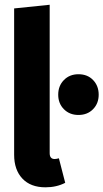

<svg xmlns="http://www.w3.org/2000/svg" viewBox="-20 -778 439 815"><path d="M172.9 17.1Q109.9 17.1 75 -20Q40 -57.1 40 -121.1V-742.2L190.9 -757.8V-127.9Q190.9 -103 211.9 -103Q218.3 -103 230 -106L256.8 -2Q219.7 17.1 172.9 17.1ZM313 -462.9Q351.6 -462.9 375.2 -438.2Q398.9 -413.6 398.9 -376Q398.9 -338.9 375 -314.5Q351.1 -290 313 -290Q275.4 -290 251.2 -314.5Q227.1 -338.9 227.1 -376Q227.1 -413.6 251.2 -438.2Q275.4 -462.9 313 -462.9Z"/></svg>

Font: Fira Sans Compressed
Style: Bold
Weight: 700
Width: 1
Designer: Carrois Corporate & Edenspiekermann AG
Foundry: Carrois Corporate GbR & Edenspiekermann AG
Version: Version 4.203;PS 004.203;hotconv 1.0.88;makeotf.lib2.5.64775